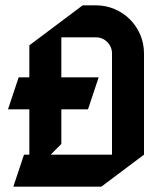

<svg xmlns="http://www.w3.org/2000/svg" viewBox="-20 -690 610 720"><path d="M210 -400V-550H340C373.1 -550 400 -523.1 400 -490V-110H170L210 -150V-280H310L350 -400ZM290 -670 90 -520V-400H50L10 -280H90V-110H70L30 10H360L520 -110V-490C520 -589.4 439.4 -670 340 -670Z"/></svg>

Font: Abibas
Style: Medium
Weight: 500
Version: Version 0.3